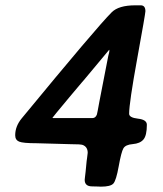

<svg xmlns="http://www.w3.org/2000/svg" viewBox="-20 -677 607 715"><path d="M387.2 -486.8V-491.2H386.2L292.5 -378.9Q287.6 -373.5 285.2 -370.6L238.3 -314.9Q175.3 -239.3 175.3 -238.3Q175.3 -237.3 179.2 -237.3H324.2Q335.9 -237.3 340.8 -250.5Q341.8 -252.4 350.6 -301.3L383.3 -469.2Q387.2 -482.9 387.2 -486.8ZM36.6 -173.3Q36.6 -206.5 60.5 -235.8Q340.8 -576.2 396 -631.3Q421.9 -657.2 483.9 -657.2H503.9Q521.5 -657.2 521.5 -635.3Q521.5 -626.5 491.2 -460Q460.9 -293.5 460.9 -253.4Q460.9 -238.8 493.9 -235.1Q526.9 -231.4 526.9 -212.4Q526.9 -172.4 514.2 -157.5Q501.5 -142.6 474.4 -140.4Q447.3 -138.2 439.5 -124.5Q431.6 -110.8 422.1 -57.9Q412.6 -4.9 402.1 6.6Q391.6 18.1 355.5 18.1L344.7 17.6Q334 17.1 323.2 17.1Q295.4 17.1 295.4 -7.3L296.4 -17.1L298.8 -37.6L302.7 -77.6L304.2 -87.9Q306.6 -105 306.6 -107.9Q306.6 -129.9 288.1 -137.2Q280.8 -140.1 242.2 -140.1L116.2 -143.6Q65.4 -143.6 51 -149.7Q36.6 -155.8 36.6 -173.3Z"/></svg>

Font: Averia Sans Libre
Style: Bold Italic
Weight: 700
Italic angle: -6.90001°
Version: Version 1.002